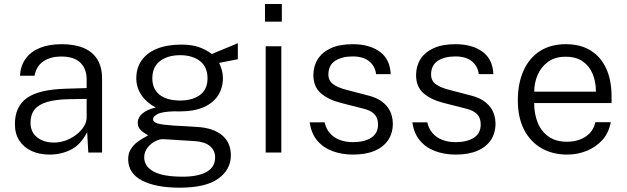

<svg xmlns="http://www.w3.org/2000/svg" viewBox="-20 -742 3048 934"><path d="M221.5 10Q171 10 133 -7.8Q95 -25.5 73.8 -58.5Q52.5 -91.5 52.5 -138Q52.5 -224 111.2 -265.5Q170 -307 301.5 -310.5L401.5 -313.5V-356.5Q401.5 -407 370.8 -437.2Q340 -467.5 276 -467Q228 -467 192.8 -444.8Q157.5 -422.5 148 -373.5H77Q80 -422 104.5 -456.2Q129 -490.5 173.5 -508.8Q218 -527 280 -527Q344 -527 387.8 -508.2Q431.5 -489.5 454 -452.2Q476.5 -415 476.5 -360V0H409.5L404 -99.5Q373 -38 325.2 -14Q277.5 10 221.5 10ZM243.5 -48.5Q271.5 -48.5 299.2 -58.5Q327 -68.5 350 -86Q373 -103.5 387 -125Q401 -146.5 401.5 -169V-261L318 -259.5Q252.5 -258.5 210.8 -246.5Q169 -234.5 148.8 -209.8Q128.5 -185 128.5 -145Q128.5 -99.5 160.5 -74Q192.5 -48.5 243.5 -48.5Z M854.5 171Q737 171 670.2 135.8Q603.5 100.5 603.5 32.5Q603.5 4 616.2 -16.2Q629 -36.5 646.8 -50Q664.5 -63.5 680 -71.8Q695.5 -80 700.5 -84Q691.5 -89.5 679.5 -96.8Q667.5 -104 658.8 -115.8Q650 -127.5 650 -146Q650 -169.5 672 -189.2Q694 -209 737.5 -219Q693.5 -242 668.2 -279.2Q643 -316.5 643 -361Q643 -411 668.8 -448Q694.5 -485 743.5 -505Q792.5 -525 862.5 -525Q912 -525 946.5 -513.2Q981 -501.5 1010.5 -479Q1018 -482.5 1034.8 -489.5Q1051.5 -496.5 1072 -504.8Q1092.5 -513 1110.2 -520.5Q1128 -528 1137 -532V-454L1046 -436Q1054.5 -419 1059.5 -399.2Q1064.5 -379.5 1064.5 -361.5Q1064.5 -315.5 1041.5 -278.8Q1018.5 -242 971.8 -221Q925 -200 854 -200Q849 -200 841.5 -200Q834 -200 828.5 -200.5Q769 -199 746.8 -187.2Q724.5 -175.5 724.5 -162.5Q724.5 -147.5 747 -141.2Q769.5 -135 825.5 -131Q846 -130 874.8 -128.5Q903.5 -127 939 -124.5Q1016.5 -120 1059.8 -84.5Q1103 -49 1103 13.5Q1103 83 1041.8 127Q980.5 171 854.5 171ZM869 117.5Q943.5 117.5 985 94.2Q1026.5 71 1026.5 23.5Q1026.5 -9.5 1002 -30.8Q977.5 -52 928 -55.5L775.5 -65Q757 -66 735 -54.8Q713 -43.5 697.2 -23Q681.5 -2.5 681.5 23.5Q681.5 67.5 727.2 92.5Q773 117.5 869 117.5ZM856.5 -253Q916 -253 952.8 -280Q989.5 -307 989.5 -361Q989.5 -416.5 952.8 -445Q916 -473.5 856.5 -473.5Q795.5 -473.5 758.2 -444.8Q721 -416 721 -361Q721 -309.5 756.2 -281.2Q791.5 -253 856.5 -253Z M1348.5 -517V0H1272.5V-517ZM1351 -722.5V-636.5H1269V-722.5Z M1697 10Q1643 10 1597.8 -6.8Q1552.5 -23.5 1523.2 -58.2Q1494 -93 1486.5 -147H1559Q1566 -116 1584.5 -94.5Q1603 -73 1631.8 -61.8Q1660.5 -50.5 1697 -50.5Q1752 -50.5 1785.5 -71.8Q1819 -93 1819 -137Q1819 -167.5 1801.8 -186Q1784.5 -204.5 1749.5 -213L1638 -241.5Q1577 -257 1541 -288.2Q1505 -319.5 1504.5 -375.5Q1504.5 -420 1525.8 -454Q1547 -488 1589.5 -507.5Q1632 -527 1696 -527Q1777.5 -527 1827.5 -490.5Q1877.5 -454 1880.5 -381.5H1809.5Q1804.5 -421 1775.5 -444.2Q1746.5 -467.5 1695.5 -467.5Q1643 -467.5 1610.2 -446Q1577.5 -424.5 1577.5 -379.5Q1577.5 -349.5 1600 -332.8Q1622.5 -316 1665.5 -305L1774.5 -276.5Q1808.5 -267.5 1830.8 -252.8Q1853 -238 1866.2 -219.8Q1879.5 -201.5 1885.2 -181Q1891 -160.5 1891 -141.5Q1891 -95 1868.5 -61Q1846 -27 1802.8 -8.5Q1759.5 10 1697 10Z M2196.5 10Q2142.5 10 2097.2 -6.8Q2052 -23.5 2022.8 -58.2Q1993.5 -93 1986 -147H2058.5Q2065.5 -116 2084 -94.5Q2102.5 -73 2131.2 -61.8Q2160 -50.5 2196.5 -50.5Q2251.5 -50.5 2285 -71.8Q2318.5 -93 2318.5 -137Q2318.5 -167.5 2301.2 -186Q2284 -204.5 2249 -213L2137.5 -241.5Q2076.5 -257 2040.5 -288.2Q2004.5 -319.5 2004 -375.5Q2004 -420 2025.2 -454Q2046.5 -488 2089 -507.5Q2131.5 -527 2195.5 -527Q2277 -527 2327 -490.5Q2377 -454 2380 -381.5H2309Q2304 -421 2275 -444.2Q2246 -467.5 2195 -467.5Q2142.5 -467.5 2109.8 -446Q2077 -424.5 2077 -379.5Q2077 -349.5 2099.5 -332.8Q2122 -316 2165 -305L2274 -276.5Q2308 -267.5 2330.2 -252.8Q2352.5 -238 2365.8 -219.8Q2379 -201.5 2384.8 -181Q2390.5 -160.5 2390.5 -141.5Q2390.5 -95 2368 -61Q2345.5 -27 2302.2 -8.5Q2259 10 2196.5 10Z M2578.5 -240.5Q2578.5 -188.5 2595.5 -146Q2612.5 -103.5 2648 -78Q2683.5 -52.5 2738 -52.5Q2790.5 -52.5 2828.5 -77.2Q2866.5 -102 2876 -147.5H2951Q2941.5 -95.5 2909.8 -60.5Q2878 -25.5 2833.2 -7.8Q2788.5 10 2739 10Q2668 10 2613.8 -21.2Q2559.5 -52.5 2529.2 -111.5Q2499 -170.5 2499 -253.5Q2499 -336 2526.5 -397.8Q2554 -459.5 2606.2 -493.2Q2658.5 -527 2732.5 -527Q2804 -527 2853.5 -496.2Q2903 -465.5 2929 -408.5Q2955 -351.5 2955 -272.5V-240.5ZM2579 -296H2879Q2879 -344 2863 -382.5Q2847 -421 2814.5 -443.5Q2782 -466 2732 -466Q2679 -466 2645.2 -440.8Q2611.5 -415.5 2595 -376.5Q2578.5 -337.5 2579 -296Z"/></svg>

Font: Public Sans Thin Light
Style: Regular
Weight: 300
Version: Version 1.007